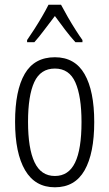

<svg xmlns="http://www.w3.org/2000/svg" viewBox="-20 -785 464 815"><path d="M380 -267Q380 -134 339 -62Q298 10 213 10Q129 10 86.5 -62.5Q44 -135 44 -268Q44 -401 85 -471.5Q126 -542 213 -542Q298 -542 339 -470.5Q380 -399 380 -267ZM99 -268Q99 -155 126.5 -96.5Q154 -38 213 -38Q271 -38 298.5 -94.5Q326 -151 326 -267Q326 -376 300 -435Q274 -494 213 -494Q152 -494 125.5 -436.5Q99 -379 99 -268ZM239 -765Q251 -742 268 -712.5Q285 -683 302 -656.5Q319 -630 330 -615V-606H300Q279 -629 256.5 -658.5Q234 -688 213 -717Q192 -690 168.5 -658.5Q145 -627 126 -606H95V-615Q109 -635 126 -661.5Q143 -688 159 -715.5Q175 -743 186 -765Z"/></svg>

Font: Noto Sans ExtraCondensed Light
Style: Regular
Weight: 300
Width: 2
Designer: Monotype Design Team
Foundry: Monotype Imaging Inc.
Version: Version 2.013; ttfautohint (v1.8.4.7-5d5b)